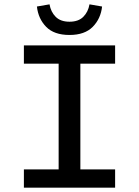

<svg xmlns="http://www.w3.org/2000/svg" viewBox="-20 -864 640 884"><path d="M90 0V-84H250V-571H90V-655H510V-571H350V-84H510V0ZM300 -703Q229 -703 192.5 -740.5Q156 -778 150 -834L208 -844Q214 -809 236.5 -786.5Q259 -764 300 -764Q341 -764 363.5 -786.5Q386 -809 392 -844L450 -834Q444 -778 407 -740.5Q370 -703 300 -703Z"/></svg>

Font: Source Code Pro Medium
Style: Regular
Weight: 500
Monospace: yes
Designer: Paul D. Hunt, Teo Tuominen
Foundry: Adobe Systems Incorporated
Version: Version 2.030;PS 1.000;hotconv 16.6.51;makeotf.lib2.5.65220